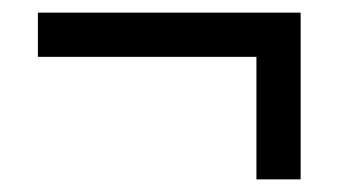

<svg xmlns="http://www.w3.org/2000/svg" viewBox="-20 -408 541 304"><path d="M40 -388V-318H386V-124H456V-388Z"/></svg>

Font: Noto Sans UI SemiCondensed
Style: Regular
Weight: 400
Width: 4
Designer: Monotype Design Team
Foundry: Monotype Imaging Inc.
Version: 1.001